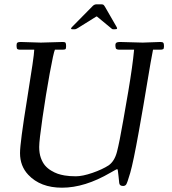

<svg xmlns="http://www.w3.org/2000/svg" viewBox="-20 -862 799 892"><path d="M315.9 -726.1Q310.1 -726.1 310.1 -729.1Q310.1 -732.2 315.9 -738Q407 -830.1 411.1 -834.5Q418.7 -842 429 -842H449Q457 -842 460.2 -840Q463.4 -837.9 468 -830.1L521 -738Q523.9 -733.6 523.9 -729.9Q523.9 -726.1 514.9 -726.1H504.9Q500.7 -726.1 493.9 -732.9L430.9 -784.9Q429.7 -786.1 427 -784.9L342 -731.9Q332.3 -726.1 328.9 -726.1ZM643.1 -664.1 725.1 -667Q735.6 -667 738.8 -663Q741.9 -658.9 741.9 -647.5Q741.9 -636 737.9 -633.5Q733.9 -631.1 720.9 -631.1H690.9Q686.3 -609.4 679.3 -568.7Q672.4 -528.1 663.1 -472.7Q653.8 -417.2 646.6 -374.3Q639.4 -331.3 625.2 -252.4Q599.4 -108.4 585 -58.8Q570.6 -9.3 565.4 -3.7Q560.3 2 551.8 2Q535.2 2 533.9 -12Q532.7 -22.7 530.8 -42Q527.6 -75.9 525.4 -75.9Q523.2 -75.9 520.6 -74.8Q518.1 -73.7 513.5 -71.2Q509 -68.6 504.6 -66.2Q500.2 -63.7 492.9 -59.6Q373.8 10 268.1 10Q167.7 10 111.3 -50Q73 -90.6 73 -150.9Q73 -198.7 106 -401.9Q138.9 -605 138.9 -628.9V-631.1H75.9Q60.3 -631.1 58.6 -636.8Q56.9 -642.6 56.9 -651.7Q56.9 -660.9 60.9 -663.9Q64.9 -667 75.9 -667L169.9 -664.1L272 -667Q282 -667 284.5 -663.2Q287.1 -659.4 287.1 -647.6Q287.1 -635.7 283.8 -633.4Q280.5 -631.1 268.1 -631.1H235.1Q228.8 -618.4 210.9 -520.6Q193.1 -422.9 177.6 -315.9Q162.1 -209 162.1 -179.3Q162.1 -149.7 169.9 -128.2Q177.7 -106.7 189.3 -93.1Q200.9 -79.6 217.4 -69.6Q233.9 -59.6 248.4 -54.7Q262.9 -49.8 279.8 -46.9Q302 -43 332.6 -43Q363.3 -43 409.3 -58.8Q455.3 -74.7 485.1 -94Q512.2 -113.5 523.4 -156.5Q534.7 -199.5 552.5 -302.1Q570.3 -404.8 576.2 -438.5Q596.2 -557.1 603 -631.1H537.1Q520.8 -631.1 518.4 -637Q516.1 -642.8 516.1 -651.7Q516.1 -660.6 521 -663.8Q525.9 -667 537.1 -667Z"/></svg>

Font: Fanwood Text
Style: Italic
Weight: 400
Italic angle: -9°
Version: Version 1.101